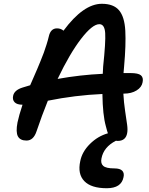

<svg xmlns="http://www.w3.org/2000/svg" viewBox="-20 -745 780 1007"><path d="M540 242.2Q458 242.2 422.1 204.8Q386.2 167.5 400.9 100.1Q410.6 50.8 451.7 10Q492.7 -30.8 545.9 -45.9Q542.5 -54.2 535.2 -83Q518.6 -141.6 517.1 -252Q373.5 -245.6 231 -216.8Q199.2 -138.2 171.9 -57.1Q155.8 -7.8 119.1 -7.8Q85.9 -7.8 74 -29.8Q62 -51.8 71.8 -103Q79.1 -138.2 98.1 -195.8Q69.3 -195.8 56.9 -208.5Q44.4 -221.2 48.8 -242.2Q54.7 -272.5 99.1 -286.1Q101.1 -286.6 138.2 -297.9Q143.1 -309.1 156.5 -339.8Q169.9 -370.6 175.8 -384.3Q181.6 -397.9 192.6 -424.8Q203.6 -451.7 210 -469.2Q216.3 -486.8 223.6 -509.8Q231 -532.7 235.8 -553.2Q245.1 -596.2 278.8 -596.2Q299.3 -596.2 313 -584Q417.5 -725.1 514.2 -725.1Q575.7 -725.1 604.5 -690.9Q633.3 -656.7 637.2 -583.7Q641.1 -510.7 630.9 -397Q629.4 -378.9 627.9 -361.8H664.1Q705.6 -361.8 719.2 -349.9Q732.9 -337.9 728 -314Q723.6 -287.6 696.5 -270.8Q669.4 -253.9 628.9 -253.9H627Q629.4 -208.5 636.2 -163.1Q643.1 -117.7 646.7 -91.1Q650.4 -64.5 647 -46.9Q639.6 -5.9 597.2 -5.9Q590.8 -5.9 587.9 -6.8Q523.4 26.4 512.2 85.9Q506.8 112.3 521.7 125.2Q536.6 138.2 579.1 138.2Q609.9 138.2 621.3 150.6Q632.8 163.1 627.9 184.1Q616.7 242.2 540 242.2ZM501 -618.2Q464.4 -618.2 405 -541Q345.7 -463.9 282.2 -331.1Q401.4 -352.5 519 -357.9Q519 -371.6 521 -396Q534.7 -524.9 531.7 -571.5Q528.8 -618.2 501 -618.2Z"/></svg>

Font: Shantell Sans Bouncy
Style: Italic
Weight: 500
Italic angle: -11.31°
Designer: Stephen Nixon, Anya Danilova, Shantell Martin
Foundry: Arrow Type
Version: Version 1.006;[9816181b4]